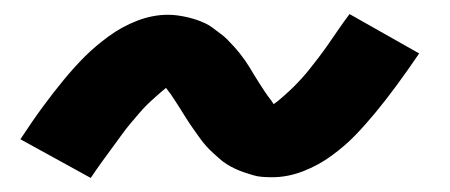

<svg xmlns="http://www.w3.org/2000/svg" viewBox="-20 -435 640 273"><path d="M109 -182 9 -237Q26 -263 41.5 -284Q57 -305 71.5 -322.5Q86 -340 100.5 -354.5Q115 -369 134 -383Q153 -397 175 -405.5Q197 -414 219 -414Q226 -414 233 -413Q240 -412 246.5 -410.5Q253 -409 259 -407Q265 -405 271.5 -402Q278 -399 283 -395Q288 -391 293 -387.5Q298 -384 302.5 -379.5Q307 -375 312 -369.5Q317 -364 321 -359Q325 -354 328.5 -349Q332 -344 335 -339Q338 -334 341 -329Q344 -324 348.5 -317Q353 -310 357 -304Q361 -298 363.5 -295Q366 -292 369 -287Q374 -290 383.5 -298.5Q393 -307 398 -312Q403 -317 408.5 -323Q414 -329 420 -336.5Q426 -344 432.5 -352.5Q439 -361 446 -371Q453 -381 460.5 -392Q468 -403 477 -415L576 -359Q559 -334 543.5 -313Q528 -292 513.5 -274.5Q499 -257 485 -242.5Q471 -228 452 -214Q433 -200 411 -191.5Q389 -183 367 -183Q360 -183 353 -183.5Q346 -184 339.5 -186Q333 -188 327 -190Q321 -192 314.5 -195Q308 -198 302.5 -201.5Q297 -205 292.5 -209Q288 -213 283 -217.5Q278 -222 273.5 -227Q269 -232 265 -237.5Q261 -243 257.5 -248Q254 -253 250.5 -258Q247 -263 244 -268Q241 -273 236.5 -280Q232 -287 228.5 -292.5Q225 -298 222.5 -301.5Q220 -305 216 -310Q211 -306 202 -298Q193 -290 188 -285Q183 -280 177.5 -273.5Q172 -267 166 -260Q160 -253 153.5 -244Q147 -235 140 -225.5Q133 -216 125 -205Q117 -194 109 -182Z"/></svg>

Font: Zed Sans Extended
Style: Bold Italic
Weight: 700
Width: 7
Italic angle: -9°
Designer: Belleve Invis
Foundry: Belleve Invis
Version: Version 1.0.0; ttfautohint (v1.8.4)